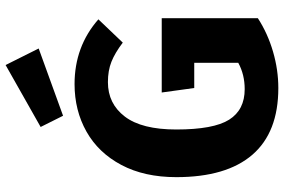

<svg xmlns="http://www.w3.org/2000/svg" viewBox="-184 -812 1013 685"><g transform="rotate(-90 322.5 -469.5)"><path d="M596 -625 513 -538Q476 -566 444.5 -578.5Q413 -591 372 -591Q295 -591 249 -530.5Q203 -470 203 -347Q203 -214 238 -158.5Q273 -103 347 -103Q399 -103 441 -126V-283H351L335 -399H600V-56Q546 -21 481 -2Q416 17 351 17Q193 17 113 -75.5Q33 -168 33 -347Q33 -461 76.5 -543Q120 -625 195.5 -667.5Q271 -710 365 -710Q499 -710 596 -625ZM492 -838 252 -751 212 -831 433 -956Z"/></g></svg>

Font: FiraGOUPP
Style: Bold
Weight: 700
Designer: bBox Type
Foundry: bBox Type GmbH
Version: Version 1.001